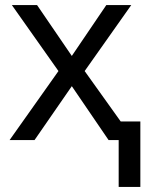

<svg xmlns="http://www.w3.org/2000/svg" viewBox="-20 -556 592 762"><path d="M18 0 212 -274 27 -536H127L265 -334L402 -536H501L316 -274L459 -74H537V186H451V0H411L265 -214L117 0Z"/></svg>

Font: BC Sans
Style: Regular
Weight: 400
Designer: Monotype Design Team
Province of B.C.
Foundry: Monotype Imaging Inc.
Version: Version 2.000;GOOG;noto-source:20170915:90ef993387c0